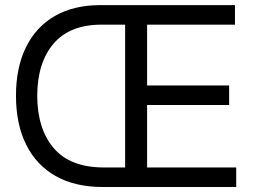

<svg xmlns="http://www.w3.org/2000/svg" viewBox="-20 -748 1015 768"><path d="M390.6 0Q279.8 0 202.4 -43.9Q125 -87.9 84.5 -169.7Q43.9 -251.5 43.9 -365.2Q43.9 -478 84 -559.3Q124 -640.6 199.5 -684.1Q274.9 -727.5 380.9 -727.5H919.9V-649.4H568.4V-406.2H896.5V-328.1H568.4V-78.1H924.8V0ZM480.5 -78.1V-649.4H386.7Q258.8 -649.4 194.1 -573.2Q129.4 -497.1 128.9 -365.2Q129.4 -231.9 195.3 -155Q261.2 -78.1 396.5 -78.1Z"/></svg>

Font: Inter Display
Style: Regular
Weight: 400
Designer: Rasmus Andersson
Foundry: rsms
Version: Version 4.000;git-37864ae